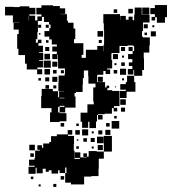

<svg xmlns="http://www.w3.org/2000/svg" viewBox="-26 -544 681 760"><path d="M588 -463H574V-477H587V-488H569V-512H587V-524H635V-476H627V-454H595V-476H588ZM210 -61H172V-99H178V-116H137V-164H139V-192H183V-183H204V-159H208V-183H227V-184H205V-216H206V-245H230V-251H231V-270V-273H204V-302H203V-328H201V-310H181V-330H199V-340H181V-360H199V-368H179V-388H169V-399H150V-421H169V-432H174V-447H168V-457H148V-477H140V-461H124V-417H122V-389H116V-375H124V-387H138V-373H126V-363H144V-337H129V-334H145V-306H129V-303H144V-277H122V-270H141V-250H121V-269H80V-292H73V-326H47V-351H42V-409H48V-427H28V-453H50V-454H25V-483H-6V-517H28V-516H52V-519H90V-513H114V-487H90V-482H113V-463H122V-479H138V-487H118V-513H138V-523H184V-520H211V-511H232V-489H214V-488H239V-462H243V-454H265V-431H272V-389H267V-373H304V-327H297V-315H314V-347H359V-362H383V-341H384V-367H386V-395H409H386V-424H385V-452H383V-488H413H449V-466H450V-481H472V-466H483V-478H499V-464H505V-486H537V-485H566V-455H540V-421H536V-399H540V-396H567V-364H565V-336H543V-313H544V-267H537V-244H505V-219H510V-181H475V-156H447V-184H472V-219H477V-244H505V-267H502V-249H480V-271H498V-283H484V-297H498V-310H481V-330H499V-342H505V-361H502V-364H479V-362H447V-334H418V-333H415V-307H418V-273H398V-269H410V-251H392V-263H383V-248H359V-242H358V-219H390V-198H396V-205H406V-195H399V-187H418V-184H445V-156H447V-124H425V-117H438V-103H424V-116H417V-94H389V-92H362V-89H380V-71H362V-89H358V-63H354V-37H328V-62H293V-98H320V-131H345V-142H343V-198H352V-213H324V-242H323V-265H316H306V-235H302V-209H301V-180H275V-176H269V-162H273V-118H232V-99H210V-121H204V-99H210V-96H237V-64H210ZM535 -486H507V-514H535ZM565 -486H537V-514H565ZM500 -491H482V-509H500ZM438 -493H424V-507H438ZM89 -463V-481H88V-463ZM559 -432H543V-448H559ZM137 -434H125V-446H137ZM167 -434H155V-446H167ZM585 -436H577V-444H585ZM382 -399H360V-421H382ZM591 -400H571V-420H591ZM556 -405H546V-415H556ZM134 -407H128V-413H134ZM377 -374H365V-386H377ZM166 -375H156V-385H166ZM537 -342V-361V-342ZM469 -342H453V-358H469ZM499 -342H483V-358H499ZM169 -342H153V-358H169ZM172 -309H150V-331H172ZM441 -310H421V-330H441ZM465 -316H457V-324H465ZM175 -276H147V-304H175ZM201 -280H181V-300H201ZM468 -283H454V-297H468ZM435 -286H427V-294H435ZM473 -248H449V-272H473ZM172 -249H150V-271H172ZM198 -253H184V-267H198ZM438 -253H424V-267H438ZM227 -254H215V-266H227ZM381 -220H361V-240H381ZM201 -220H181V-240H201ZM169 -222H153V-238H169ZM136 -225H126V-235H136ZM465 -226H457V-234H465ZM472 -189H450V-211H472ZM168 -193H154V-207H168ZM197 -194H185V-206H197ZM433 -198H429V-202H433ZM210 -155H229V-157H210ZM472 -129H450V-151H472ZM210 -121H229V-125H210ZM469 -102H453V-118H469ZM436 -75H426V-85H436ZM446 -35H416V-65H446ZM323 -38H299V-62H323ZM408 -43H394V-57H408ZM228 -43H214V-57H228ZM286 -45H276V-55H286ZM323 -8H299V-32H323ZM411 -10H391V-30H411ZM115 144H87V116H111V112H89V88H111V80H113V52H132V49H122V31H140V41H145V24H169V18H176V-5H199V-12H242V-29H260V-11H243V-6H267V26H266V52H269V85H290V81H270V59H292V79H317V77H304V63H318V76H325V54H357V56H385V24V-6H417V24V56H385V84H365V124H364V153H336V155H307V186H255V179H232V141H237V119H221H232V141H210V130H204V143H178V130H167V136H155V124H161H143V142H119V120H115ZM290 -11H272V-29H290ZM379 -12H363V-28H379ZM345 -16H337V-24H345ZM384 23H358V-3H384ZM349 18H333V2H349ZM318 17H304V3H318ZM284 13H278V7H284ZM112 51H90V29H112ZM381 50H361V30H381ZM286 45H276V35H286ZM345 44H337V36H345ZM108 77H94V63H108ZM228 167H214V153H228ZM106 165H96V155H106ZM197 196H185V184H197ZM135 194H127V186H135Z"/></svg>

Font: Rubik Storm
Style: Regular
Weight: 400
Designer: Hubert and Fischer, NaN
Foundry: Hubert and Fischer, NaN
Version: Version 2.201